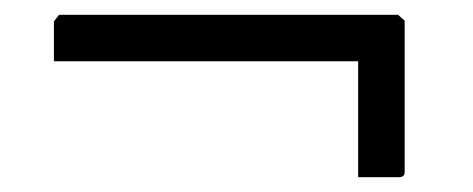

<svg xmlns="http://www.w3.org/2000/svg" viewBox="-20 -460 640 260"><path d="M465 -220V-377H53V-431L60 -440H519L528 -432V-227Q528 -220 520 -220Z"/></svg>

Font: Kreon Light Light
Style: Regular
Weight: 300
Version: Version 2.002